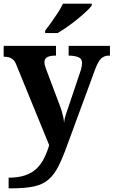

<svg xmlns="http://www.w3.org/2000/svg" viewBox="-20 -786 619 1046"><path d="M27 182Q79 182 116 169.5Q153 157 178 133.5Q203 110 219.5 77.5Q236 45 248 5L68 -435Q61 -453 51 -461.5Q41 -470 29.5 -473.5Q18 -477 4 -477H0V-536H285V-483H282Q254 -483 238 -475Q222 -467 222 -446Q222 -438 225.5 -426.5Q229 -415 232 -407L301 -224Q311 -199 316.5 -180Q322 -161 325 -146.5Q328 -132 329 -118Q331 -139 339.5 -165Q348 -191 351 -198L417 -394Q421 -404 424 -419Q427 -434 427 -443Q427 -465 409 -473.5Q391 -482 358 -483H354V-536H579V-483H575Q557 -483 543.5 -476Q530 -469 519.5 -453Q509 -437 499 -410L348 0Q322 73 298.5 119.5Q275 166 244 192.5Q213 219 165.5 229.5Q118 240 44 240H27ZM226 -619Q241 -638 259.5 -664Q278 -690 295.5 -717Q313 -744 323 -766H480V-756Q471 -743 449.5 -723Q428 -703 401 -681Q374 -659 346 -639.5Q318 -620 294 -606H226Z"/></svg>

Font: Noto Serif Thai
Style: Regular
Weight: 400
Designer: Monotype Design Team
Foundry: Monotype Imaging Inc.
Version: Version 2.001